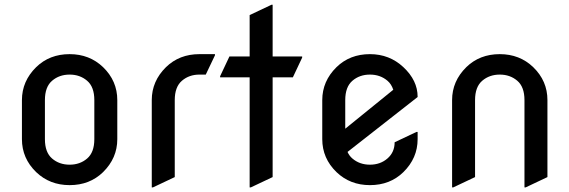

<svg xmlns="http://www.w3.org/2000/svg" viewBox="-20 -777 2420 816"><path d="M73.2 -185.5V-351.6Q73.2 -432.1 133.8 -491.7Q190.4 -546.9 275.9 -546.9Q360.4 -546.9 418 -491.7Q478.5 -433.1 478.5 -351.6V-185.5Q478.5 -105 418 -45.4Q361.3 9.8 275.9 9.8Q191.4 9.8 133.8 -45.4Q73.2 -104 73.2 -185.5ZM170.9 -185.5Q170.9 -129.4 201.4 -103.3Q231.9 -77.1 275.9 -77.1Q319.8 -77.1 350.3 -103.3Q380.9 -129.4 380.9 -185.5V-351.6Q380.9 -407.7 350.3 -433.8Q319.8 -460 275.9 -460Q231.9 -460 201.4 -433.8Q170.9 -407.7 170.9 -351.6Z M625 19.5V-351.6Q625 -432.1 685.5 -491.7Q742.2 -546.9 827.6 -546.9H893.6V-542L854.5 -460H827.6Q783.7 -460 753.2 -433.8Q722.7 -407.7 722.7 -351.6Q722.7 -351.6 722.7 -24.4L629.9 19.5Z M1041 19.5V-448.2H915.5V-453.1L955.1 -537.1H1041V-712.9L1133.8 -756.8H1138.7V-537.1H1264.2V-532.2L1224.6 -448.2H1138.7V-24.4L1045.9 19.5Z M1754.9 -216.3V-185.5Q1754.9 -105 1694.3 -45.4Q1637.7 9.8 1552.2 9.8Q1467.8 9.8 1410.2 -45.4Q1349.6 -104 1349.6 -185.5V-351.6Q1349.6 -432.1 1410.2 -491.7Q1466.8 -546.9 1552.2 -546.9Q1635.3 -546.9 1694.3 -491.7Q1754.9 -435.1 1754.9 -365.7V-364.7L1457 -131.3Q1464.4 -114.7 1477.5 -103.5Q1508.3 -77.1 1552.2 -77.1Q1596.2 -77.1 1626.7 -103.5Q1657.2 -129.9 1657.2 -172.4L1750 -216.3ZM1447.3 -230 1651.4 -395.5Q1643.6 -419.4 1627 -433.6Q1596.2 -460 1552.2 -460Q1508.3 -460 1477.8 -433.8Q1447.3 -407.7 1447.3 -351.6Z M1901.4 19.5V-351.6Q1901.4 -432.1 1961.9 -491.7Q2018.6 -546.9 2104 -546.9Q2188.5 -546.9 2246.1 -491.7Q2306.6 -433.1 2306.6 -351.6V-24.4L2213.9 19.5H2209V-351.6Q2209 -407.7 2178.5 -433.8Q2147.9 -460 2104 -460Q2060.1 -460 2029.5 -433.8Q1999 -407.7 1999 -351.6V-24.4L1906.2 19.5Z"/></svg>

Font: Nova Round
Style: Book
Weight: 400
Version: Version 2.000